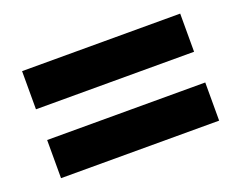

<svg xmlns="http://www.w3.org/2000/svg" viewBox="-65 -631 702 558"><g transform="rotate(-20 286.0 -352.5)"><path d="M41 -400V-518H530V-400ZM41 -187V-305H530V-187Z"/></g></svg>

Font: Noto Sans Tamil ExtraBold
Style: Regular
Weight: 800
Designer: Jelle Bosma - Monotype Design Team
Foundry: Monotype Imaging Inc.
Version: Version 2.004; ttfautohint (v1.8.4.7-5d5b)